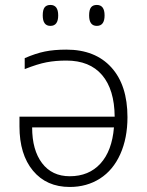

<svg xmlns="http://www.w3.org/2000/svg" viewBox="-20 -740 589 770"><path d="M58.1 -232.9V-272H439.9Q439 -380.9 389.4 -439Q339.8 -497.1 246.1 -497.1Q202.6 -497.1 166.7 -490.2Q130.9 -483.4 79.1 -462.9V-506.8Q123 -525.9 159.9 -533.4Q196.8 -541 246.1 -541Q361.8 -541 426.5 -469.7Q491.2 -398.4 491.2 -270Q491.2 -186 462.4 -121.8Q433.6 -57.6 380.9 -23.9Q328.1 9.8 259.8 9.8Q166.5 9.8 112.3 -55.4Q58.1 -120.6 58.1 -232.9ZM108.9 -229Q108.9 -138.2 148.7 -85.7Q188.5 -33.2 259.8 -33.2Q336.4 -33.2 382.8 -84Q429.2 -134.8 437 -229ZM151.4 -678.2Q151.4 -700.7 158.9 -710.4Q166.5 -720.2 182.1 -720.2Q213.4 -720.2 213.4 -678.2Q213.4 -636.2 182.1 -636.2Q151.4 -636.2 151.4 -678.2ZM337.4 -678.2Q337.4 -700.7 345 -710.4Q352.5 -720.2 368.2 -720.2Q399.4 -720.2 399.4 -678.2Q399.4 -636.2 368.2 -636.2Q337.4 -636.2 337.4 -678.2Z"/></svg>

Font: Open Sans Light
Style: Regular
Weight: 300
Foundry: Ascender Corporation
Version: Version 1.10